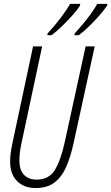

<svg xmlns="http://www.w3.org/2000/svg" viewBox="-20 -951 568 981"><path d="M162.1 9.8Q103.5 9.8 67.6 -25.4Q31.7 -60.5 31.7 -126.5Q31.7 -162.1 42.5 -214.8L148.9 -713.9H195.3L88.4 -212.9Q83.5 -189.9 81.3 -168.7Q79.1 -147.5 79.1 -130.9Q79.1 -81.5 103 -57.4Q127 -33.2 166.5 -33.2Q230 -33.2 260.3 -82.5Q290.5 -131.8 311.5 -228L417.5 -713.9H463.9L356.9 -224.1Q341.8 -152.8 319.1 -100.3Q296.4 -47.9 259 -19Q221.7 9.8 162.1 9.8ZM360.8 -771 361.3 -779.8Q397.9 -819.3 429.4 -860.4Q460.9 -901.4 476.6 -931.2H528.3L527.8 -922.9Q513.7 -901.9 488.5 -872.8Q463.4 -843.8 434.8 -816.2Q406.2 -788.6 382.3 -771ZM222.7 -771V-779.8Q259.8 -819.3 290.8 -860.6Q321.8 -901.9 337.9 -931.2H389.6L389.2 -922.9Q375.5 -901.4 350.1 -872.8Q324.7 -844.2 296.1 -816.7Q267.6 -789.1 243.2 -771Z"/></svg>

Font: Open Sans Condensed Light
Style: Italic
Weight: 300
Width: 3
Italic angle: -12°
Designer: Monotype Design Team
Foundry: Monotype Imaging Inc.
Version: Version 3.000; ttfautohint (v1.8.4)